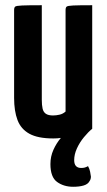

<svg xmlns="http://www.w3.org/2000/svg" viewBox="-20 -520 408 735"><path d="M260 195Q224 195 198.5 176.5Q173 158 173 108Q173 79 184.5 53.5Q196 28 213 8Q206 9 199 9.5Q192 10 184 10Q125 10 92.5 -8Q60 -26 47 -60.5Q34 -95 34 -145V-481Q34 -491 38 -494.5Q42 -498 64.5 -499Q87 -500 140 -500V-138Q140 -118 143 -104.5Q146 -91 155.5 -84.5Q165 -78 183 -78Q195 -78 208 -81Q221 -84 231 -93V-481Q231 -491 235 -494.5Q239 -498 260 -499Q281 -500 333 -500V-27Q318 -15 301.5 5Q285 25 274.5 48Q264 71 264 93Q264 123 291 123Q298 123 304 121.5Q310 120 317 116Q323 127 325 137.5Q327 148 328 156Q328 166 323 173Q317 185 300.5 190Q284 195 260 195Z"/></svg>

Font: Yanone Kaffeesatz ExtraLight SemiBold
Style: Regular
Weight: 600
Version: Version 2.003